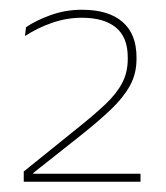

<svg xmlns="http://www.w3.org/2000/svg" viewBox="-20 -726 332 384"><path d="M261 -362.5H27.5V-383L133.5 -468.5Q168 -496 190.5 -517.2Q213 -538.5 224.2 -559.8Q235.5 -581 235.5 -608V-611.5Q235.5 -651.5 211.8 -671Q188 -690.5 144 -690.5Q113.5 -690.5 84.5 -680.5Q55.5 -670.5 30 -654L32 -671.5Q50.5 -684.5 80.5 -695.5Q110.5 -706.5 144 -706.5Q197 -706.5 225 -682.2Q253 -658 253 -611.5V-607.5Q253 -578.5 239.8 -554.5Q226.5 -530.5 201.8 -507Q177 -483.5 142.5 -456L46.5 -380V-373.5L39.5 -378.5H261Z"/></svg>

Font: Anek Malayalam Thin
Style: Regular
Weight: 250
Version: Version 1.003